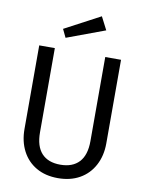

<svg xmlns="http://www.w3.org/2000/svg" viewBox="-98 -974 796 1054"><g transform="rotate(10 300.0 -447.5)"><path d="M528 -223Q528 -154 499.5 -100.5Q471 -47 419.5 -18Q368 11 299 11Q229 11 178 -18.5Q127 -48 99.5 -101Q72 -154 72 -223V-689H159V-220Q159 -142 195 -103Q231 -64 299 -64Q367 -64 403.5 -103Q440 -142 440 -220V-689H528ZM420 -834 207 -755 185 -801 383 -906Z"/></g></svg>

Font: FiraDG Mono
Style: Regular
Weight: 400
Designer: Carrois Corporate & Edenspiekermann AG
Foundry: Carrois Corporate GbR & Edenspiekermann AG
Version: Version 3.206